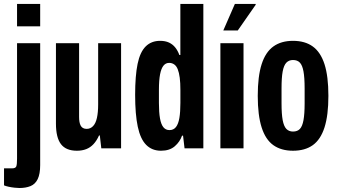

<svg xmlns="http://www.w3.org/2000/svg" viewBox="-42 -744 1696 963"><path d="M43.5 -611.9V-724.2H159.5V-611.9ZM55.5 199Q47 199 31.3 197.4Q15.7 195.8 0.7 192.5Q-14.2 189.2 -21.8 185.7V100.4H17.8Q36.3 100.4 39.9 90.1Q43.5 79.7 43.5 51.1V-527.2H159.5V84.2Q159.5 128.5 147.2 154.1Q134.8 179.7 111 189.4Q87.3 199 55.5 199Z M343.6 12Q288.9 12 263.7 -21.1Q238.6 -54.2 238.6 -123.9V-527.2H354.7V-157.9Q354.7 -144 356.5 -133.2Q358.4 -122.3 362.5 -114.3Q366.6 -106.3 374 -102Q381.4 -97.6 392.7 -97.6Q411.6 -97.6 424.8 -111.5Q438.1 -125.3 444.2 -152.9Q450.3 -180.5 450.3 -220.5V-527.2H565.3V0H466.1L458.7 -64.5H454.7Q442.9 -38.1 427 -21.1Q411.1 -4 390.4 4Q369.7 12 343.6 12Z M765.5 12Q720.4 12 691.3 -17.3Q662.2 -46.5 649 -108.5Q635.8 -170.4 635.8 -268.1Q635.8 -364 648.1 -423.5Q660.4 -483 688.7 -511.1Q717 -539.2 761.2 -539.2Q787 -539.2 805.7 -530.5Q824.3 -521.8 837 -505.8Q849.8 -489.8 857.6 -468.2H862.6V-724.2H977.9V0H883.6L876.1 -63.7H871.1Q860.5 -32.9 834.7 -10.5Q808.9 12 765.5 12ZM808 -91.5Q828.6 -91.5 840.6 -106.8Q852.6 -122.2 857.7 -152.4Q862.8 -182.6 862.8 -227.6V-292.6Q862.8 -328.4 859.5 -354.2Q856.1 -379.9 849.6 -396.3Q843.1 -412.8 832 -420.7Q820.9 -428.6 806.4 -428.6Q789.2 -428.6 778 -414.8Q766.8 -401.1 760.9 -371.4Q755.1 -341.7 755.1 -292.6V-227.6Q755.1 -180.2 760.5 -150Q766 -119.8 777.6 -105.7Q789.2 -91.5 808 -91.5Z M1063.4 0V-527.2H1179.4V0ZM1078 -591.2 1136 -724.2H1240.3L1240.5 -720.2L1150.6 -591.2Z M1427.5 12Q1368.3 12 1329 -15.9Q1289.7 -43.9 1270.3 -104.9Q1250.8 -165.9 1250.8 -263.2Q1250.8 -361.3 1270.3 -422Q1289.7 -482.6 1329 -510.9Q1368.3 -539.2 1427.5 -539.2Q1487.7 -539.2 1526.8 -510.9Q1566 -482.6 1585.6 -422Q1605.1 -361.3 1605.1 -263.2Q1605.1 -165.9 1585.6 -104.9Q1566 -43.9 1526.8 -15.9Q1487.7 12 1427.5 12ZM1427.5 -84.2Q1449.9 -84.2 1462.2 -97.4Q1474.6 -110.5 1480.2 -141.5Q1485.9 -172.6 1485.9 -225.3V-300.9Q1485.9 -354.7 1480.2 -385.6Q1474.6 -416.5 1462.2 -429.7Q1449.9 -443 1427.5 -443Q1407.1 -443 1394.3 -429.7Q1381.6 -416.5 1375.8 -385.6Q1370.1 -354.7 1370.1 -300.9V-225.3Q1370.1 -172.6 1375.8 -141.5Q1381.6 -110.5 1394.3 -97.4Q1407.1 -84.2 1427.5 -84.2Z"/></svg>

Font: Archivo SemiBold ExtraCondensed
Style: Regular
Weight: 600
Width: 2
Version: Version 2.001